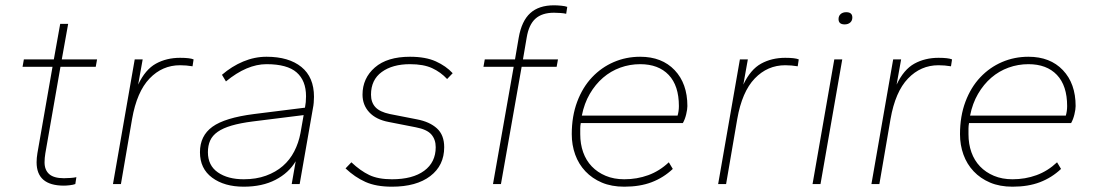

<svg xmlns="http://www.w3.org/2000/svg" viewBox="-20 -694 4138 724"><path d="M221 6Q118 6 118 -82Q118 -98 121 -116L178 -442H65L70 -470H183L207 -604H237L213 -470H346L341 -442H208L151 -116Q148 -98 148 -82Q148 -53 165.5 -37.5Q183 -22 221 -22Q233 -22 246.5 -23Q260 -24 268 -26L264 0Q256 3 243 4.5Q230 6 221 6Z M406 0 488 -470H518L501 -375Q528 -432 568 -454Q608 -476 659 -476Q696 -476 710 -470L706 -444Q694 -446 682.5 -447Q671 -448 659 -448Q592 -448 544 -398Q496 -348 478 -245L436 0Z M899 10Q826 10 780 -24Q734 -58 734 -120Q734 -182 781 -216Q828 -250 938 -264L1130 -288Q1134 -308 1134 -331Q1134 -390 1098.5 -421Q1063 -452 985 -452Q911 -452 832 -387L817 -412Q854 -444 897 -462Q940 -480 985 -480Q1069 -480 1116.5 -441.5Q1164 -403 1164 -329Q1164 -319 1163 -307Q1162 -295 1160 -286L1110 0H1080L1095 -86Q1069 -42 1019 -16Q969 10 899 10ZM899 -18Q946 -18 983 -31.5Q1020 -45 1046.5 -68Q1073 -91 1089.5 -123Q1106 -155 1113 -192L1125 -260L933 -236Q886 -230 853.5 -220.5Q821 -211 801 -197Q781 -183 772.5 -164Q764 -145 764 -120Q764 -70 801.5 -44Q839 -18 899 -18Z M1458 10Q1398 10 1358 -8Q1318 -26 1283 -59L1305 -82Q1339 -50 1372.5 -34Q1406 -18 1458 -18Q1536 -18 1579.5 -50Q1623 -82 1623 -139Q1623 -168 1606.5 -187Q1590 -206 1548 -214L1446 -234Q1398 -243 1372.5 -270.5Q1347 -298 1347 -337Q1347 -399 1393.5 -439.5Q1440 -480 1526 -480Q1585 -480 1623.5 -462.5Q1662 -445 1687 -418L1666 -396Q1642 -422 1609.5 -437Q1577 -452 1526 -452Q1460 -452 1419.5 -422.5Q1379 -393 1379 -337Q1379 -308 1395.5 -290Q1412 -272 1450 -264L1552 -244Q1600 -235 1627.5 -210Q1655 -185 1655 -139Q1655 -70 1602.5 -30Q1550 10 1458 10Z M1839 0 1917 -442H1803L1808 -470H1922L1936 -552Q1947 -615 1979.5 -644.5Q2012 -674 2069 -674Q2081 -674 2096.5 -672.5Q2112 -671 2119 -668L2115 -642Q2107 -644 2094 -645Q2081 -646 2069 -646Q2024 -646 1999 -623.5Q1974 -601 1966 -552L1952 -470H2084L2079 -442H1947L1869 0Z M2334 10Q2286 10 2249.5 -5.5Q2213 -21 2187.5 -48Q2162 -75 2149 -111Q2136 -147 2136 -188Q2136 -256 2156.5 -310.5Q2177 -365 2212.5 -402.5Q2248 -440 2294.5 -460Q2341 -480 2394 -480Q2476 -480 2524 -429.5Q2572 -379 2572 -294Q2572 -282 2567.5 -263Q2563 -244 2555 -230H2170Q2168 -219 2168 -209Q2168 -199 2168 -188Q2168 -151 2179 -120Q2190 -89 2211.5 -66.5Q2233 -44 2264 -31Q2295 -18 2334 -18Q2382 -18 2424.5 -33.5Q2467 -49 2502 -82L2517 -57Q2482 -24 2437.5 -7Q2393 10 2334 10ZM2394 -452Q2355 -452 2319 -439Q2283 -426 2254 -401Q2225 -376 2204 -340Q2183 -304 2174 -258H2535Q2540 -275 2540 -294Q2540 -371 2501.5 -411.5Q2463 -452 2394 -452Z M2688 0 2770 -470H2800L2783 -375Q2810 -432 2850 -454Q2890 -476 2941 -476Q2978 -476 2992 -470L2988 -444Q2976 -446 2964.5 -447Q2953 -448 2941 -448Q2874 -448 2826 -398Q2778 -348 2760 -245L2718 0Z M3044 0 3126 -470H3156L3074 0ZM3165 -602Q3142 -602 3142 -622Q3142 -634 3150 -641Q3158 -648 3171 -648Q3194 -648 3194 -628Q3194 -616 3186 -609Q3178 -602 3165 -602Z M3266 0 3348 -470H3378L3361 -375Q3388 -432 3428 -454Q3468 -476 3519 -476Q3556 -476 3570 -470L3566 -444Q3554 -446 3542.5 -447Q3531 -448 3519 -448Q3452 -448 3404 -398Q3356 -348 3338 -245L3296 0Z M3798 10Q3750 10 3713.5 -5.5Q3677 -21 3651.5 -48Q3626 -75 3613 -111Q3600 -147 3600 -188Q3600 -256 3620.5 -310.5Q3641 -365 3676.5 -402.5Q3712 -440 3758.5 -460Q3805 -480 3858 -480Q3940 -480 3988 -429.5Q4036 -379 4036 -294Q4036 -282 4031.5 -263Q4027 -244 4019 -230H3634Q3632 -219 3632 -209Q3632 -199 3632 -188Q3632 -151 3643 -120Q3654 -89 3675.5 -66.5Q3697 -44 3728 -31Q3759 -18 3798 -18Q3846 -18 3888.5 -33.5Q3931 -49 3966 -82L3981 -57Q3946 -24 3901.5 -7Q3857 10 3798 10ZM3858 -452Q3819 -452 3783 -439Q3747 -426 3718 -401Q3689 -376 3668 -340Q3647 -304 3638 -258H3999Q4004 -275 4004 -294Q4004 -371 3965.5 -411.5Q3927 -452 3858 -452Z"/></svg>

Font: Celebes Thin
Style: Italic
Weight: 250
Italic angle: -10°
Designer: Anugrah Pasau
Foundry: Lafontype
Version: Version 1.000; ttfautohint (v1.8.4)